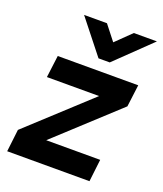

<svg xmlns="http://www.w3.org/2000/svg" viewBox="-134 -811 761 899"><g transform="rotate(20 246.0 -361.5)"><path d="M262 -555 129 -723H243L301 -649L377 -723H492L318 -555ZM163 -111H432L419 0H9L22 -111L325 -390H65L79 -500H480L466 -390Z"/></g></svg>

Font: Haskoy Bold
Style: Italic
Weight: 700
Designer: Ertekin Erdin
Foundry: Ertekin Erdin
Version: Version 2.000; ttfautohint (v1.8.4.7-5d5b)